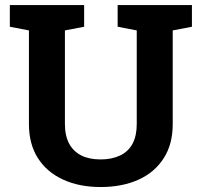

<svg xmlns="http://www.w3.org/2000/svg" viewBox="-20 -731 799 761"><path d="M378.9 10.3Q294.4 10.3 230.5 -19Q166 -48.3 130.4 -104Q94.7 -159.7 94.7 -239.3V-610.4L19 -625V-710.9H313.5V-625L237.3 -610.4V-239.3Q237.3 -192.9 254.4 -161.1Q288.6 -99.1 378.9 -99.1Q423.3 -99.1 456.1 -114.7Q522 -146.5 522 -239.3V-610.4L446.3 -625V-710.9H740.7V-625L664.6 -610.4V-239.3Q664.6 -159.2 628.9 -104Q593.3 -47.9 528.8 -18.8Q464.4 10.3 378.9 10.3Z"/></svg>

Font: Battambang
Style: Bold
Weight: 700
Designer: Danh Hong
Version: Version 8.002; ttfautohint (v1.8.3)